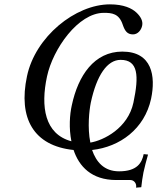

<svg xmlns="http://www.w3.org/2000/svg" viewBox="-20 -679 722 882"><path d="M527 108C458 108 422 65 403 10C531 -4 644 -87 674 -225C696 -329 679 -442 542 -442C413 -442 339 -332 310 -196C300 -152 296 -90 308 -30C185 -63 166 -189 196 -328C223 -454 339 -620 457 -620C494 -620 527 -617 544 -565C554 -536 565 -521 591 -521C613 -521 629 -541 633 -561C638 -583 625 -604 607 -621C586 -641 548 -659 485 -659C326 -659 142 -510 104 -329C63 -136 134 -9 318 10C343 85 400 148 514 148H579C597 148 609 166 605 183L629 181C631 162 635 132 639 113C645 86 652 59 660 31L640 29C632 68 611 108 527 108ZM395 -24C381 -93 390 -172 397 -207C424 -334 473 -404 534 -404C615 -404 619 -331 593 -208C568 -90 456 -34 395 -24Z"/></svg>

Font: Libertinus Sans
Style: Italic
Weight: 400
Italic angle: -12°
Designer: Philipp H. Poll, Khaled Hosny
Foundry: Caleb Maclennan
Version: Version 7.050;RELEASE